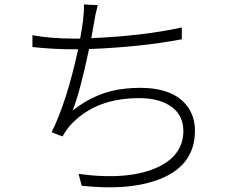

<svg xmlns="http://www.w3.org/2000/svg" viewBox="-20 -795 1040 841"><path d="M776.4 -623Q596.7 -588.9 370.1 -580.1Q330.1 -390.6 297.9 -310.5Q404.3 -395.5 533.2 -407.2Q562.5 -410.2 593.8 -410.2Q749 -410.2 807.6 -319.3Q834 -276.4 834 -222.7Q834 -62.5 662.1 -3.9Q534.2 40 337.9 18.6L324.2 -33.2Q548.8 -2.9 676.8 -65.4Q782.2 -117.2 783.2 -220.7Q783.2 -305.7 703.1 -343.8Q655.3 -365.2 589.8 -365.2Q417 -365.2 312.5 -270.5Q297.9 -257.8 286.1 -244.1Q270.5 -226.6 253.9 -197.3L206.1 -215.8Q272.5 -349.6 322.3 -579.1H299.8Q213.9 -579.1 122.1 -588.9V-640.6Q205.1 -626 298.8 -626H331.1Q336.9 -657.2 343.8 -704.1Q348.6 -749 347.7 -775.4L408.2 -772.5Q396.5 -728.5 392.6 -699.2Q383.8 -647.5 379.9 -627.9Q608.4 -637.7 776.4 -674.8Z"/></svg>

Font: Taipei Sans TC Beta Light
Style: Regular
Weight: 300
Designer: JT Foundry
Foundry: JT Foundry
Version: Version 1.000